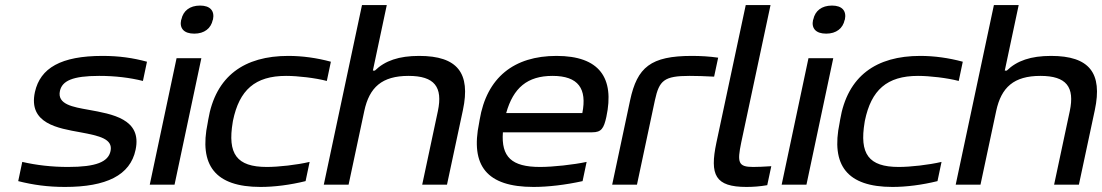

<svg xmlns="http://www.w3.org/2000/svg" viewBox="-20 -730 4357 759"><path d="M298 -207C373 -193 427 -181 417 -133C408 -90 360 -70 249 -70C185 -70 124 -77 68 -90L52 -14C111 1 169 9 237 9C400 9 495 -37 516 -138C542 -260 423 -279 330 -296C269 -307 205 -317 217 -371C226 -410 266 -430 372 -430C435 -430 493 -423 545 -410L561 -486C506 -501 451 -509 385 -509C221 -509 139 -461 118 -366C91 -241 210 -223 298 -207Z M678 -500 572 0H670L776 -500ZM696 -651C689 -618 707 -597 748 -597C788 -597 814 -618 821 -651L822 -653C829 -687 811 -708 771 -708C730 -708 704 -687 697 -653Z M803 -256 801 -244C766 -77 830 9 1010 9C1065 9 1127 1 1188 -14L1204 -90C1153 -78 1081 -70 1035 -70C915 -70 879 -122 900 -247L901 -253C926 -374 988 -430 1111 -430C1157 -430 1226 -422 1272 -410L1288 -486C1233 -501 1175 -509 1120 -509C946 -509 832 -430 803 -256Z M1411 -710 1260 0H1358L1420 -291C1440 -385 1490 -430 1595 -430C1698 -430 1731 -386 1711 -291L1649 0H1747L1810 -295C1841 -441 1789 -509 1637 -509C1557 -509 1502 -490 1462 -451H1454L1509 -710Z M2377 -268C2410 -422 2350 -509 2180 -509C2012 -509 1904 -424 1876 -256L1874 -244C1839 -75 1904 9 2089 9C2146 9 2215 1 2283 -14L2299 -90C2248 -79 2166 -70 2115 -70C2002 -70 1961 -110 1968 -207H2321C2357 -207 2367 -222 2377 -268ZM1981 -283C2009 -383 2065 -430 2164 -430C2267 -430 2301 -379 2282 -283Z M2706 -430C2729 -430 2770 -429 2803 -427L2819 -502C2785 -507 2749 -509 2715 -509C2552 -509 2499 -464 2471 -334L2400 0H2498L2569 -334C2586 -412 2605 -430 2706 -430Z M2957 -70C2898 -70 2894 -88 2910 -166L3026 -710H2928L2812 -166C2785 -38 2807 9 2931 9C2957 9 2985 7 3013 2L3029 -73C3003 -71 2971 -70 2957 -70Z M3176 -500 3070 0H3168L3274 -500ZM3194 -651C3187 -618 3205 -597 3246 -597C3286 -597 3312 -618 3319 -651L3320 -653C3327 -687 3309 -708 3269 -708C3228 -708 3202 -687 3195 -653Z M3301 -256 3299 -244C3264 -77 3328 9 3508 9C3563 9 3625 1 3686 -14L3702 -90C3651 -78 3579 -70 3533 -70C3413 -70 3377 -122 3398 -247L3399 -253C3424 -374 3486 -430 3609 -430C3655 -430 3724 -422 3770 -410L3786 -486C3731 -501 3673 -509 3618 -509C3444 -509 3330 -430 3301 -256Z M3909 -710 3758 0H3856L3918 -291C3938 -385 3988 -430 4093 -430C4196 -430 4229 -386 4209 -291L4147 0H4245L4308 -295C4339 -441 4287 -509 4135 -509C4055 -509 4000 -490 3960 -451H3952L4007 -710Z"/></svg>

Font: LT Wave
Style: Italic
Weight: 400
Designer: Daniel Lyons
Version: Version 2.5 (Glyphs App)